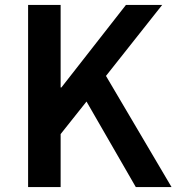

<svg xmlns="http://www.w3.org/2000/svg" viewBox="-20 -759 716 779"><path d="M94 0V-739H226V-404H229L491 -739H638L410 -451L676 0H531L331 -347L226 -215V0Z"/></svg>

Font: Noto Sans HK Thin SemiBold
Style: Regular
Weight: 600
Version: Version 2.004-H2;hotconv 1.0.118;makeotfexe 2.5.65603